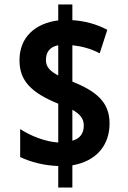

<svg xmlns="http://www.w3.org/2000/svg" viewBox="-20 -779 570 857"><path d="M240 -38V58H303V-41C411 -60 469 -131 469 -228C469 -325 408 -372 303 -415V-577C342 -573 386 -562 425 -541L459 -646C410 -672 355 -686 303 -689V-759H240V-688C139 -675 67 -615 67 -510C67 -419 118 -366 240 -316V-143C183 -146 115 -173 70 -203V-78C118 -55 179 -40 240 -38ZM240 -577V-442C203 -462 185 -480 185 -511C185 -547 203 -570 240 -577ZM303 -151V-289C335 -271 354 -251 354 -219C354 -184 338 -161 303 -151Z"/></svg>

Font: Noto Sans Mono Condensed ExtraBold
Style: Regular
Weight: 800
Width: 3
Designer: Monotype Design Team
Foundry: Monotype Imaging Inc.
Version: Version 2.014